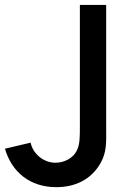

<svg xmlns="http://www.w3.org/2000/svg" viewBox="-20 -740 528 774"><path d="M207 14.5C281.5 14.5 346.5 -15 384.5 -81C411.5 -127.5 408 -166.5 408 -230.5V-720H302V-230.5C302 -188.5 302 -158.5 290.5 -135C273.5 -98.5 234.5 -84 203.5 -84C155.5 -84 112.5 -120 103.5 -165L0 -140.5C27.5 -45.5 101.5 14.5 207 14.5Z"/></svg>

Font: Manrope SemiBold
Style: Regular
Weight: 600
Designer: Mikhail Sharanda
Foundry: Mikhail Sharanda
Version: Version 4.505